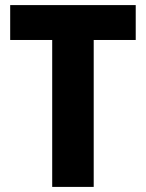

<svg xmlns="http://www.w3.org/2000/svg" viewBox="-20 -734 573 754"><path d="M348 0H185V-577H20V-714H513V-577H348Z"/></svg>

Font: Noto Sans Malayalam SemiCondensed ExtraBold
Style: Regular
Weight: 800
Width: 4
Designer: Jelle Bosma - Monotype Design Team
Foundry: Monotype Imaging Inc.
Version: Version 2.104; ttfautohint (v1.8.4.7-5d5b)